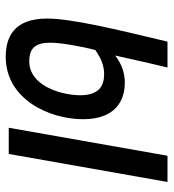

<svg xmlns="http://www.w3.org/2000/svg" viewBox="10 -568 567 626"><g transform="rotate(90 293.0 -254.5)"><path d="M164.6 9.8C304.2 9.8 368.2 -133.8 368.2 -242.2C368.2 -344.7 311 -378.4 249 -378.4C216.8 -378.4 188 -368.2 160.6 -347.2C171.4 -394.5 183.6 -452.6 199.7 -517.6H115.2C74.7 -348.6 40 -203.6 40 -125C40 -16.1 101.6 9.8 164.6 9.8ZM396 0H481.4L572.8 -517.6H487.3ZM142.6 -282.2C169.4 -300.8 192.9 -311 221.2 -311C260.7 -311 290 -293 290 -233.4C290 -172.9 260.3 -66.9 179.2 -66.9C136.7 -66.9 118.7 -86.9 118.7 -135.7C118.7 -166.5 128.9 -229.5 142.6 -282.2Z"/></g></svg>

Font: Cascadia Code PL SemiLight
Style: Italic
Weight: 350
Italic angle: -10°
Monospace: yes
Designer: Aaron Bell
Foundry: Saja Typeworks
Version: Version 2404.023